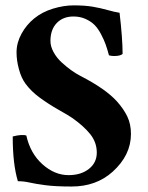

<svg xmlns="http://www.w3.org/2000/svg" viewBox="-20 -678 544 708"><path d="M420.9 -630.9Q432.1 -535.2 432.1 -479Q424.3 -472.7 408.2 -471.7Q392.1 -470.7 381.8 -474.1Q375.5 -497.6 369.4 -514.6Q363.3 -531.7 352.3 -552.5Q341.3 -573.2 328.4 -586.2Q315.4 -599.1 295.4 -608.2Q275.4 -617.2 251 -617.2Q212.4 -617.2 189.2 -593Q166 -568.8 166 -526.9Q166 -506.8 177.5 -485.8Q189 -464.8 207 -448.2Q225.1 -431.6 242.4 -419.2Q259.8 -406.7 276.9 -397.9Q369.1 -350.6 411.1 -304.2Q436 -276.4 449.5 -248.3Q462.9 -220.2 462.9 -184.1Q462.9 -105.5 395 -44.4Q334.5 9.8 244.1 9.8Q184.1 9.8 147.2 4.9Q110.4 0 88.9 -4.9Q67.4 -9.8 45.9 -9.8Q26.9 -72.8 26.9 -174.8Q62 -183.6 77.1 -178.2Q91.8 -112.3 136.5 -72.3Q181.2 -32.2 232.9 -32.2Q278.8 -32.2 307.9 -55.2Q336.9 -78.1 336.9 -115.2Q336.9 -153.3 312.5 -183.6Q288.1 -213.9 246.1 -243.2Q235.4 -251 196.5 -272.9Q157.7 -294.9 126 -318.4Q95.2 -340.8 74.2 -369.1Q58.1 -391.1 49.8 -422.9Q41 -454.6 41 -484.9Q41 -520 59.1 -553.2Q77.1 -586.4 106 -609.9Q135.3 -633.8 175 -646Q214.8 -658.2 252 -658.2Q293 -658.2 321.8 -653.3Q350.6 -648.4 376.2 -641.1Q401.9 -633.8 420.9 -630.9Z"/></svg>

Font: Linux Libertine G
Style: Bold
Weight: 700
Designer: Philipp H. Poll
Foundry: Philipp H. Poll
Version: Version 5.0.3